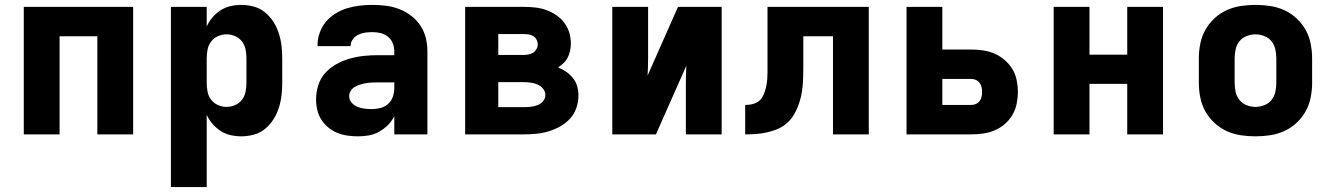

<svg xmlns="http://www.w3.org/2000/svg" viewBox="-20 -548 5440 783"><path d="M77 0V-520H523V0H377V-400H223V0Z M677 215V-520H823V-440Q832 -460 846.5 -477Q861 -494 879.5 -506Q898 -518 920 -523Q942 -528 964 -528Q990 -528 1015.5 -521Q1041 -514 1061 -497.5Q1081 -481 1095 -459Q1109 -437 1117 -412Q1125 -387 1128 -361.5Q1131 -336 1131 -310V-210Q1131 -184 1128 -158.5Q1125 -133 1117 -108Q1109 -83 1095 -61Q1081 -39 1061 -22.5Q1041 -6 1015.5 1Q990 8 964 8Q942 8 920 3Q898 -2 879.5 -14Q861 -26 846.5 -43Q832 -60 823 -80V215ZM904 -112Q922 -112 939 -119.5Q956 -127 967 -141.5Q978 -156 981.5 -174Q985 -192 985 -210V-310Q985 -328 981.5 -346Q978 -364 967 -378.5Q956 -393 939 -400.5Q922 -408 904 -408Q886 -408 869 -400.5Q852 -393 841 -378.5Q830 -364 826.5 -346Q823 -328 823 -310V-210Q823 -192 826.5 -174Q830 -156 841 -141.5Q852 -127 869 -119.5Q886 -112 904 -112Z M1440 8Q1419 8 1397.5 5Q1376 2 1356 -6Q1336 -14 1319 -28Q1302 -42 1290.5 -60Q1279 -78 1274 -99.5Q1269 -121 1269 -142Q1269 -172 1278 -200.5Q1287 -229 1306.5 -250.5Q1326 -272 1352 -286.5Q1378 -301 1406.5 -309Q1435 -317 1464 -320Q1493 -323 1522 -323H1588V-338Q1588 -355 1582 -371Q1576 -387 1562.5 -398Q1549 -409 1532.5 -413Q1516 -417 1499 -417Q1484 -417 1469.5 -415Q1455 -413 1441.5 -406.5Q1428 -400 1419 -388Q1410 -376 1410 -361V-360H1275V-364Q1275 -390 1284 -415Q1293 -440 1309.5 -459.5Q1326 -479 1348.5 -493Q1371 -507 1396 -514.5Q1421 -522 1447 -525Q1473 -528 1499 -528Q1527 -528 1554.5 -524.5Q1582 -521 1608 -511Q1634 -501 1656.5 -484Q1679 -467 1694.5 -443.5Q1710 -420 1716.5 -393Q1723 -366 1723 -338V0H1588V-74Q1578 -54 1562 -38Q1546 -22 1526.5 -11Q1507 0 1485 4Q1463 8 1440 8ZM1495 -103Q1513 -103 1531 -107.5Q1549 -112 1562.5 -124Q1576 -136 1582 -153.5Q1588 -171 1588 -189V-212H1522Q1510 -212 1498 -211.5Q1486 -211 1474 -209Q1462 -207 1450.5 -203.5Q1439 -200 1428.5 -194.5Q1418 -189 1411 -178.5Q1404 -168 1404 -156Q1404 -141 1414 -129.5Q1424 -118 1437.5 -112.5Q1451 -107 1466 -105Q1481 -103 1495 -103Z M1877 0V-520H2116Q2139 -520 2162 -517.5Q2185 -515 2206.5 -507.5Q2228 -500 2247.5 -487Q2267 -474 2281 -455.5Q2295 -437 2301.5 -415Q2308 -393 2308 -370Q2308 -355 2305 -341Q2302 -327 2295.5 -314Q2289 -301 2278.5 -291Q2268 -281 2256 -273Q2274 -266 2289.5 -255Q2305 -244 2317 -229Q2329 -214 2334 -195.5Q2339 -177 2339 -158Q2339 -133 2330.5 -108Q2322 -83 2304.5 -64Q2287 -45 2264.5 -32.5Q2242 -20 2217.5 -12.5Q2193 -5 2167.5 -2.5Q2142 0 2116 0ZM2012 -324H2116Q2126 -324 2136 -326Q2146 -328 2154.5 -333.5Q2163 -339 2168 -348Q2173 -357 2173 -367Q2173 -377 2168 -386.5Q2163 -396 2154.5 -401Q2146 -406 2136 -407.5Q2126 -409 2116 -409H2012ZM2012 -111H2116Q2130 -111 2144 -112.5Q2158 -114 2171.5 -119Q2185 -124 2194.5 -135Q2204 -146 2204 -161Q2204 -175 2194.5 -186.5Q2185 -198 2172 -203.5Q2159 -209 2144.5 -211Q2130 -213 2116 -213H2012Z M2477 0V-520H2623V-312Q2623 -294 2622.5 -276Q2622 -258 2621 -240L2745 -520H2923V0H2777V-208Q2777 -226 2777.5 -244Q2778 -262 2779 -280L2655 0Z M3019 0V-120Q3032 -120 3045 -122.5Q3058 -125 3069.5 -132Q3081 -139 3088 -150.5Q3095 -162 3099 -174.5Q3103 -187 3105.5 -200Q3108 -213 3109 -226Q3110 -239 3110 -252Q3110 -265 3110 -278V-520H3523V0H3377V-400H3256V-281Q3256 -259 3255.5 -237.5Q3255 -216 3253 -194.5Q3251 -173 3246 -152Q3241 -131 3233 -111Q3225 -91 3213 -73Q3201 -55 3184 -41.5Q3167 -28 3146.5 -20Q3126 -12 3105 -7.5Q3084 -3 3062.5 -1.5Q3041 0 3019 0Z M3677 0V-520H3823V-346H3941Q3965 -346 3989.5 -342.5Q4014 -339 4036.5 -329Q4059 -319 4077.5 -303Q4096 -287 4108.5 -266.5Q4121 -246 4126 -221.5Q4131 -197 4131 -173Q4131 -149 4126 -124.5Q4121 -100 4108.5 -79Q4096 -58 4077.5 -42Q4059 -26 4036.5 -16.5Q4014 -7 3989.5 -3.5Q3965 0 3941 0ZM3941 -120Q3951 -120 3960 -124Q3969 -128 3975 -136Q3981 -144 3983 -153.5Q3985 -163 3985 -173Q3985 -183 3983 -192.5Q3981 -202 3975 -210Q3969 -218 3960 -222Q3951 -226 3941 -226H3823V-120Z M4277 0V-520H4423V-325H4577V-520H4723V0H4577V-206H4423V0Z M5100 8Q5070 8 5040 3.5Q5010 -1 4982.5 -13.5Q4955 -26 4932.5 -47Q4910 -68 4895.5 -94Q4881 -120 4875 -150Q4869 -180 4869 -210V-310Q4869 -340 4875 -370Q4881 -400 4895.5 -426Q4910 -452 4932.5 -473Q4955 -494 4982.5 -506.5Q5010 -519 5040 -523.5Q5070 -528 5100 -528Q5130 -528 5160 -523.5Q5190 -519 5217.5 -506.5Q5245 -494 5267.5 -473Q5290 -452 5304.5 -426Q5319 -400 5325 -370Q5331 -340 5331 -310V-210Q5331 -180 5325 -150Q5319 -120 5304.5 -94Q5290 -68 5267.5 -47Q5245 -26 5217.5 -13.5Q5190 -1 5160 3.5Q5130 8 5100 8ZM5100 -112Q5118 -112 5136 -119Q5154 -126 5165.5 -140.5Q5177 -155 5181 -173.5Q5185 -192 5185 -210V-310Q5185 -328 5181 -346.5Q5177 -365 5165.5 -379.5Q5154 -394 5136 -401Q5118 -408 5100 -408Q5082 -408 5064 -401Q5046 -394 5034.5 -379.5Q5023 -365 5019 -346.5Q5015 -328 5015 -310V-210Q5015 -192 5019 -173.5Q5023 -155 5034.5 -140.5Q5046 -126 5064 -119Q5082 -112 5100 -112Z"/></svg>

Font: Iosevka Aile Heavy
Style: Regular
Weight: 900
Designer: Belleve Invis
Foundry: Belleve Invis
Version: Version 31.1.0; ttfautohint (v1.8.4)